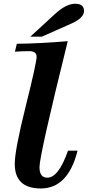

<svg xmlns="http://www.w3.org/2000/svg" viewBox="-20 -1013 476 1042"><path d="M201.2 9.8Q60.1 9.8 60.1 -124Q60.1 -197.8 119.4 -435.5Q178.7 -673.3 178.7 -704.6Q178.7 -735.4 138.7 -735.4Q98.1 -735.4 61 -732.4L71.3 -775.4Q199.7 -776.9 347.7 -789.6Q194.3 -170.9 194.3 -105.5Q194.3 -48.8 236.8 -48.8Q297.9 -48.8 349.1 -195.3H400.9Q349.6 9.8 201.2 9.8ZM207 -814H144.5L278.3 -937Q338.9 -992.7 388.2 -992.7Q436 -992.7 436 -953.1Q436 -915 364.7 -883.8Z"/></svg>

Font: Munson
Style: Bold Italic
Weight: 700
Italic angle: -12°
Designer: Paul James MIller
Foundry: High-Logic / Made with FontCreator
Version: Version 2.10;May 5, 2019;FontCreator 11.5.0.2430 64-bit